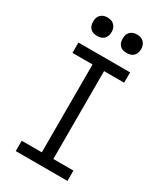

<svg xmlns="http://www.w3.org/2000/svg" viewBox="-231 -1037 962 1126"><g transform="rotate(30 250.0 -474.0)"><path d="M75 0V-70H211V-665H75V-735H425V-665H289V-70H425V0ZM350 -823Q337 -823 325 -826.5Q313 -830 304 -839Q295 -848 291.5 -860Q288 -872 288 -885Q288 -898 291.5 -910Q295 -922 304 -931Q313 -940 325 -944Q337 -948 350 -948Q363 -948 375 -944Q387 -940 396 -931Q405 -922 409 -910Q413 -898 413 -885Q413 -872 409 -860Q405 -848 396 -839Q387 -830 375 -826.5Q363 -823 350 -823ZM150 -823Q137 -823 125 -826.5Q113 -830 104 -839Q95 -848 91.5 -860Q88 -872 88 -885Q88 -898 91.5 -910Q95 -922 104 -931Q113 -940 125 -944Q137 -948 150 -948Q163 -948 175 -944Q187 -940 196 -931Q205 -922 209 -910Q213 -898 213 -885Q213 -872 209 -860Q205 -848 196 -839Q187 -830 175 -826.5Q163 -823 150 -823Z"/></g></svg>

Font: Iosevka NFM
Style: Regular
Weight: 400
Monospace: yes
Designer: Belleve Invis
Foundry: Belleve Invis
Version: Version 29.0.4; ttfautohint (v1.8.4);Nerd Fonts 3.3.0